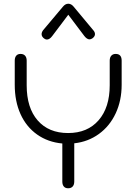

<svg xmlns="http://www.w3.org/2000/svg" viewBox="-20 -999 730 1029"><path d="M632 -674V-545Q632 -460 600 -391.5Q568 -323 510 -281Q452 -239 378 -231V-26Q378 -9 369.5 0.5Q361 10 345 10Q330 10 322 0.5Q314 -9 314 -26V-230Q237 -237 179 -278Q121 -319 90 -387.5Q59 -456 59 -545V-674Q59 -691 67 -700.5Q75 -710 90 -710Q106 -710 114.5 -700.5Q123 -691 123 -674V-542Q123 -421 182 -353.5Q241 -286 345 -286Q449 -286 508.5 -354.5Q568 -423 568 -542V-674Q568 -691 576.5 -700.5Q585 -710 600 -710Q632 -710 632 -674ZM203 -816Q203 -826 211 -837L317 -963Q330 -979 346 -979Q362 -979 375 -963L480 -837Q489 -827 489 -816Q489 -804 476 -794Q467 -788 460 -788Q446 -788 432 -806L346 -920L260 -806Q246 -787 231 -787Q224 -787 216 -793Q203 -803 203 -816Z"/></svg>

Font: Kodchasan Light
Style: Regular
Weight: 300
Version: Version 1.000; ttfautohint (v1.6)